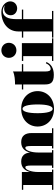

<svg xmlns="http://www.w3.org/2000/svg" viewBox="979 -1779 810 2808"><g transform="rotate(-90 1384.0 -375.0)"><path d="M12 -19.5V0H307.5V-19.5H272.5V-222.5C272.5 -327 305.5 -409.5 340 -409.5C359 -409.5 367.5 -393.5 367.5 -309.5V-19.5H332.5V0H592V-19.5H557.5V-222.5C557.5 -327 590.5 -409.5 625 -409.5C645 -409.5 653 -393.5 653 -309.5V-19.5H617.5V0H912.5V-19.5H842V-319.5C842 -406.5 805.5 -470 709 -470C615 -470 574 -410 557 -340.5C551 -416.5 513 -470 424.5 -470C333.5 -470 291.5 -411.5 272.5 -342.5V-460H12V-440.5H82.5V-19.5Z M937.5 -230C937.5 -100 1035.5 10 1196.5 10C1357.5 10 1455.5 -100 1455.5 -230C1455.5 -360 1357.5 -470 1196.5 -470C1035.5 -470 937.5 -360 937.5 -230ZM1132.5 -230C1132.5 -374 1157.5 -450.5 1196.5 -450.5C1235.5 -450.5 1260.5 -374 1260.5 -230C1260.5 -86 1235.5 -9.5 1196.5 -9.5C1157.5 -9.5 1132.5 -86 1132.5 -230Z M1880.5 -102 1862 -109C1842 -59 1808 -39 1781 -39C1753.5 -39 1743 -63 1743 -113V-440.5H1850V-460H1743V-590C1693 -565 1613 -560 1553 -560V-460H1480V-440.5H1553V-121C1553 -36 1582 7 1694 7C1795 7 1856.5 -38 1880.5 -102Z M1942 -650C1942 -587 1989 -540 2052 -540C2115 -540 2162 -587 2162 -650C2162 -713 2115 -760 2052 -760C1989 -760 1942 -713 1942 -650ZM1897 -19.5V0H2227V-19.5H2157V-460H1897V-440.5H1967V-19.5Z M2238 -19.5V0H2628V-19.5H2508V-440.5H2648V-460H2508V-540C2508 -667 2545 -739.5 2630 -739.5C2660.5 -739.5 2689.5 -727.5 2711.5 -708.5C2695.5 -715.5 2678 -719 2660.5 -719C2610.5 -719 2565 -683.5 2565 -623.5C2565 -558.5 2620.5 -529 2665.5 -529C2716 -529 2768 -565 2768 -631C2768 -688 2711 -760 2615 -760C2450 -760 2328 -662.5 2328 -511.5V-460H2238V-440.5H2328V-19.5Z"/></g></svg>

Font: Bodoni* 11pt Fatface
Style: Regular
Weight: 900
Version: Version 2.3